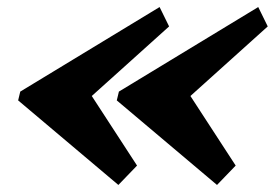

<svg xmlns="http://www.w3.org/2000/svg" viewBox="-20 -660 780 545"><path d="M520.5 -387.5 649 -190 596 -135 311.5 -375 317.5 -400 713 -640 740 -585ZM240.5 -387.5 369 -190 316 -135 31.5 -375 37.5 -400 433 -640 460 -585Z"/></svg>

Font: Besley* Narrow Fatface
Style: Italic
Weight: 900
Width: 4
Italic angle: -13°
Designer: Owen Earl
Foundry: indestructible type*
Version: Version 3.000; ttfautohint (v1.8.3)